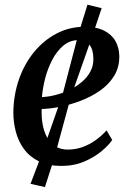

<svg xmlns="http://www.w3.org/2000/svg" viewBox="-20 -680 549 799"><path d="M447 -97.5Q433.5 -77 403.8 -51.8Q374 -26.5 331.2 -8Q288.5 10.5 235 10.5Q180.5 10.5 142 -8.5Q103.5 -27.5 80 -59.5Q56.5 -91.5 46 -131.2Q35.5 -171 35.5 -212.5Q36.5 -285.5 59 -350Q81.5 -414.5 121.8 -463.5Q162 -512.5 215.5 -540.5Q269 -568.5 331.5 -568.5Q381.5 -568.5 413.2 -552.5Q445 -536.5 460.5 -508.8Q476 -481 476.5 -446.5Q477 -399.5 454.5 -363.5Q432 -327.5 395 -302Q358 -276.5 314.2 -260Q270.5 -243.5 228 -235.2Q185.5 -227 153.5 -226.5Q152 -194 157.2 -163.8Q162.5 -133.5 175.2 -109.5Q188 -85.5 209.8 -71.5Q231.5 -57.5 262 -57.5Q294 -57.5 322.8 -67.8Q351.5 -78 377 -96Q402.5 -114 423.5 -137.5ZM306.5 -513Q271 -513 244 -490.5Q217 -468 198 -432Q179 -396 168.2 -354.8Q157.5 -313.5 154.5 -276Q180.5 -277 210.2 -284.5Q240 -292 268 -305.2Q296 -318.5 319.2 -337.8Q342.5 -357 356 -382Q369.5 -407 368.5 -437.5Q368 -475 351.8 -494Q335.5 -513 306.5 -513ZM167 98.5 107 85 150 -28 240 -285.5 306.5 -539.5 344 -660.5 403 -646 364.5 -531 274.5 -275.5 204 -16.5Z"/></svg>

Font: Merriweather 20pt Medium
Style: Italic
Weight: 500
Italic angle: -7.8°
Version: Version 2.101